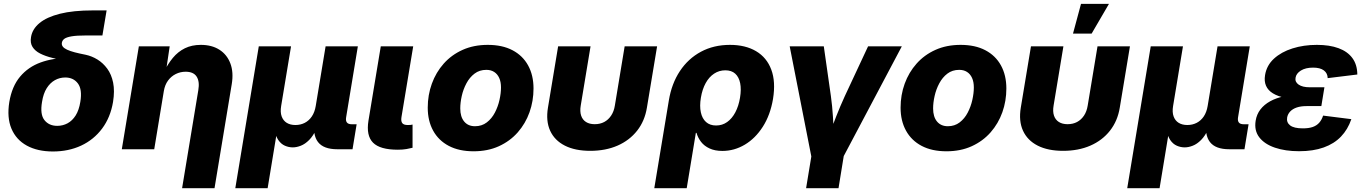

<svg xmlns="http://www.w3.org/2000/svg" viewBox="-20 -782 7148 1006"><path d="M257.3 11.7Q176.8 11.7 120.6 -19Q64.5 -49.8 40 -107.9Q15.6 -166 28.8 -247.6Q42.5 -329.6 85.2 -380.4Q127.9 -431.2 192.9 -454.8Q257.8 -478.5 338.4 -478.5L335.4 -461.4Q292.5 -469.2 254.9 -478.5Q217.3 -487.8 190.4 -501.5Q163.6 -515.1 150.4 -536.1Q137.2 -557.1 142.6 -587.9Q149.4 -629.9 187 -661.1Q224.6 -692.4 294.2 -710Q363.8 -727.5 467.3 -727.5H538.6L516.6 -596.2H430.7Q381.8 -596.2 355 -591.6Q328.1 -586.9 317.1 -578.6Q306.2 -570.3 304.2 -558.1Q302.2 -546.9 309.1 -537.8Q315.9 -528.8 331.8 -521.5Q347.7 -514.2 371.8 -507.8Q396 -501.5 428.7 -495.1Q460.9 -488.3 490.5 -470.2Q520 -452.1 542 -422.1Q564 -392.1 572.8 -348.9Q581.5 -305.7 572.3 -248Q558.6 -166.5 514.9 -108.2Q471.2 -49.8 405 -19Q338.9 11.7 257.3 11.7ZM279.8 -122.6Q309.1 -122.6 334 -136Q358.9 -149.4 376.5 -177.2Q394 -205.1 400.9 -248.5Q411.6 -313.5 388.2 -344.7Q364.7 -376 321.8 -376Q293 -376 267.8 -362.1Q242.7 -348.1 224.9 -320.1Q207 -292 200.2 -248Q189 -182.6 212.9 -152.6Q236.8 -122.6 279.8 -122.6Z M838.4 -304.7 788.1 0H618.2L707.5 -539.1H869.1L848.6 -401.4L837.4 -402.3Q858.9 -446.3 885.7 -478.8Q912.6 -511.2 948.7 -529.1Q984.9 -546.9 1032.2 -546.9Q1089.8 -546.9 1129.6 -521.5Q1169.4 -496.1 1187 -449.7Q1204.6 -403.3 1194.3 -341.3L1104 204.1H934.1L1019 -309.1Q1026.9 -355 1010.3 -380.6Q993.7 -406.2 952.6 -406.2Q925.3 -406.2 901.1 -394.3Q877 -382.3 860.4 -359.9Q843.8 -337.4 838.4 -304.7Z M1212.9 204.1 1335.9 -539.1H1504.9L1453.1 -226.6Q1447.8 -194.3 1455.8 -172.1Q1463.9 -149.9 1482.4 -138.4Q1501 -127 1527.8 -127Q1554.7 -127 1576.9 -138.4Q1599.1 -149.9 1614 -172.1Q1628.9 -194.3 1634.3 -226.6L1686 -539.1H1855L1793.5 -167Q1790.5 -148.9 1797.9 -139.9Q1805.2 -130.9 1823.7 -130.9H1848.6L1827.1 0H1747.6Q1675.3 0 1646.2 -37.8Q1617.2 -75.7 1628.9 -146.5L1637.2 -195.8H1662.6Q1653.8 -141.1 1637.2 -105.2Q1620.6 -69.3 1599.6 -48.3Q1578.6 -27.3 1556.4 -18.6Q1534.2 -9.8 1514.2 -9.8Q1492.7 -9.8 1472.7 -18.6Q1452.6 -27.3 1438.2 -48.3Q1423.8 -69.3 1418.9 -105.2Q1414.1 -141.1 1422.9 -195.8H1448.2L1382.3 204.1Z M2064.5 2.4Q1971.2 2.4 1934.6 -34.4Q1897.9 -71.3 1910.6 -149.9L1975.1 -539.1H2145L2083.5 -168.5Q2080.1 -147 2087.6 -137Q2095.2 -127 2115.7 -127Q2125 -127 2131.1 -127.4Q2137.2 -127.9 2141.6 -129.4V-7.8Q2129.4 -4.4 2109.6 -1Q2089.8 2.4 2064.5 2.4Z M2461.4 10.7Q2385.3 10.7 2331.5 -17.6Q2277.8 -45.9 2249.5 -97.4Q2221.2 -148.9 2221.2 -217.8Q2221.2 -284.2 2242.7 -343.5Q2264.2 -402.8 2304.9 -448.7Q2345.7 -494.6 2404.1 -520.8Q2462.4 -546.9 2535.6 -546.9Q2611.8 -546.9 2665.3 -518.8Q2718.8 -490.7 2747.1 -439.2Q2775.4 -387.7 2775.4 -318.4Q2775.4 -252.9 2754.4 -193.8Q2733.4 -134.8 2692.9 -88.6Q2652.3 -42.5 2594 -15.9Q2535.6 10.7 2461.4 10.7ZM2468.8 -120.6Q2504.4 -120.6 2530.5 -140.6Q2556.6 -160.6 2573 -192.1Q2589.4 -223.6 2597.2 -258.8Q2605 -293.9 2605 -323.7Q2605 -353 2595.7 -373.5Q2586.4 -394 2569.3 -405Q2552.2 -416 2528.3 -416Q2492.2 -416 2466.3 -396.2Q2440.4 -376.5 2423.8 -345.2Q2407.2 -314 2399.4 -279.1Q2391.6 -244.1 2391.6 -213.9Q2391.6 -169.9 2412.1 -145.3Q2432.6 -120.6 2468.8 -120.6Z M3072.8 8.3Q2993.2 8.3 2939.5 -19Q2885.7 -46.4 2862.5 -97.2Q2839.4 -147.9 2851.1 -218.3L2904.3 -539.1H3074.2L3022.9 -229.5Q3017.6 -198.2 3024.9 -176.3Q3032.2 -154.3 3050.5 -142.8Q3068.8 -131.3 3096.2 -131.3Q3124 -131.3 3145.8 -142.8Q3167.5 -154.3 3182.1 -176.3Q3196.8 -198.2 3201.7 -229.5L3252.9 -539.1H3422.9L3369.6 -218.3Q3358.4 -148.4 3318.4 -97.4Q3278.3 -46.4 3215.6 -19Q3152.8 8.3 3072.8 8.3Z M3408.2 204.1 3484.4 -255.4Q3499 -344.2 3542.5 -409.7Q3585.9 -475.1 3652.8 -511Q3719.7 -546.9 3804.7 -546.9Q3885.7 -546.9 3941.7 -513.7Q3997.6 -480.5 4021.2 -417.2Q4044.9 -354 4030.3 -263.7Q4016.1 -179.2 3976.8 -117.9Q3937.5 -56.6 3882.3 -23.9Q3827.1 8.8 3765.1 8.8Q3725.6 8.8 3697.8 -4.2Q3669.9 -17.1 3653.3 -38.6Q3636.7 -60.1 3629.4 -85.9H3626L3578.1 204.1ZM3731.9 -124.5Q3764.6 -124.5 3790 -142.6Q3815.4 -160.6 3832.8 -193.4Q3850.1 -226.1 3857.4 -270Q3864.7 -314 3858.2 -346.2Q3851.6 -378.4 3832.3 -396Q3813 -413.6 3780.3 -413.6Q3748 -413.6 3721.7 -396.2Q3695.3 -378.9 3677.5 -346.7Q3659.7 -314.5 3652.3 -270Q3645 -226.1 3652.1 -193.4Q3659.2 -160.6 3679.4 -142.6Q3699.7 -124.5 3731.9 -124.5Z M4232.4 44.9 4117.7 -539.1H4296.4L4333.5 -278.8Q4340.8 -226.1 4344.2 -171.6Q4347.7 -117.2 4350.6 -57.6H4317.4Q4339.8 -117.2 4361.1 -171.4Q4382.3 -225.6 4406.7 -278.8L4528.3 -539.1H4705.1L4396 44.9ZM4203.6 204.1 4237.8 -3.4H4407.2L4373.5 204.1Z M4939 10.7Q4862.8 10.7 4809.1 -17.6Q4755.4 -45.9 4727.1 -97.4Q4698.7 -148.9 4698.7 -217.8Q4698.7 -284.2 4720.2 -343.5Q4741.7 -402.8 4782.5 -448.7Q4823.2 -494.6 4881.6 -520.8Q4939.9 -546.9 5013.2 -546.9Q5089.4 -546.9 5142.8 -518.8Q5196.3 -490.7 5224.6 -439.2Q5252.9 -387.7 5252.9 -318.4Q5252.9 -252.9 5231.9 -193.8Q5210.9 -134.8 5170.4 -88.6Q5129.9 -42.5 5071.5 -15.9Q5013.2 10.7 4939 10.7ZM4946.3 -120.6Q4981.9 -120.6 5008.1 -140.6Q5034.2 -160.6 5050.5 -192.1Q5066.9 -223.6 5074.7 -258.8Q5082.5 -293.9 5082.5 -323.7Q5082.5 -353 5073.2 -373.5Q5064 -394 5046.9 -405Q5029.8 -416 5005.9 -416Q4969.7 -416 4943.8 -396.2Q4918 -376.5 4901.4 -345.2Q4884.8 -314 4877 -279.1Q4869.1 -244.1 4869.1 -213.9Q4869.1 -169.9 4889.6 -145.3Q4910.2 -120.6 4946.3 -120.6Z M5550.3 8.3Q5470.7 8.3 5417 -19Q5363.3 -46.4 5340.1 -97.2Q5316.9 -147.9 5328.6 -218.3L5381.8 -539.1H5551.8L5500.5 -229.5Q5495.1 -198.2 5502.4 -176.3Q5509.8 -154.3 5528.1 -142.8Q5546.4 -131.3 5573.7 -131.3Q5601.6 -131.3 5623.3 -142.8Q5645 -154.3 5659.7 -176.3Q5674.3 -198.2 5679.2 -229.5L5730.5 -539.1H5900.4L5847.2 -218.3Q5835.9 -148.4 5795.9 -97.4Q5755.9 -46.4 5693.1 -19Q5630.4 8.3 5550.3 8.3ZM5602.1 -606 5644 -761.7H5790.5L5699.7 -606Z M5886.2 204.1 6009.3 -539.1H6178.2L6126.5 -226.6Q6121.1 -194.3 6129.2 -172.1Q6137.2 -149.9 6155.8 -138.4Q6174.3 -127 6201.2 -127Q6228 -127 6250.2 -138.4Q6272.5 -149.9 6287.4 -172.1Q6302.2 -194.3 6307.6 -226.6L6359.4 -539.1H6528.3L6466.8 -167Q6463.9 -148.9 6471.2 -139.9Q6478.5 -130.9 6497.1 -130.9H6522L6500.5 0H6420.9Q6348.6 0 6319.6 -37.8Q6290.5 -75.7 6302.2 -146.5L6310.5 -195.8H6335.9Q6327.1 -141.1 6310.5 -105.2Q6293.9 -69.3 6272.9 -48.3Q6252 -27.3 6229.7 -18.6Q6207.5 -9.8 6187.5 -9.8Q6166 -9.8 6146 -18.6Q6126 -27.3 6111.6 -48.3Q6097.2 -69.3 6092.3 -105.2Q6087.4 -141.1 6096.2 -195.8H6121.6L6055.7 204.1Z M6786.6 10.3Q6714.4 10.3 6659.9 -8.3Q6605.5 -26.9 6578.1 -62.5Q6550.8 -98.1 6559.1 -149.4Q6564.5 -183.1 6584 -208.5Q6603.5 -233.9 6635.3 -251.5Q6667 -269 6709.7 -277.8Q6752.4 -286.6 6804.7 -286.6H6913.1L6903.3 -226.1H6825.7Q6795.9 -226.1 6774.4 -218.8Q6752.9 -211.4 6740.2 -198Q6727.5 -184.6 6724.1 -166.5Q6719.7 -140.6 6739.7 -125Q6759.8 -109.4 6806.6 -109.4Q6837.4 -109.4 6858.2 -116.7Q6878.9 -124 6892.1 -138.9Q6905.3 -153.8 6912.6 -176.3L7060.5 -157.7Q7042 -103.5 7006.1 -66.2Q6970.2 -28.8 6915.5 -9.3Q6860.8 10.3 6786.6 10.3ZM6802.2 -262.2Q6752 -262.2 6713.4 -269.8Q6674.8 -277.3 6649.4 -293Q6624 -308.6 6613.5 -332.5Q6603 -356.4 6608.4 -388.7Q6616.7 -439.5 6655 -474.6Q6693.4 -509.8 6752 -528.3Q6810.5 -546.9 6879.9 -546.9Q6946.3 -546.9 6993.4 -529.5Q7040.5 -512.2 7065.9 -477.8Q7091.3 -443.4 7091.8 -391.6L6936.5 -372.6Q6936 -398.4 6916.5 -413.1Q6897 -427.7 6859.9 -427.7Q6820.8 -427.7 6796.1 -412.4Q6771.5 -397 6768.1 -374.5Q6764.2 -352.5 6784.4 -338.6Q6804.7 -324.7 6842.3 -324.7H6919.4L6909.2 -262.2Z"/></svg>

Font: Inter 18pt ExtraBold
Style: Italic
Weight: 800
Italic angle: -9.3988°
Designer: Rasmus Andersson
Foundry: rsms
Version: Version 4.001;git-66647c0bb